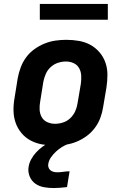

<svg xmlns="http://www.w3.org/2000/svg" viewBox="-20 -730 640 974"><path d="M257 8Q225 8 193.5 2.5Q162 -3 135 -17.5Q108 -32 88.5 -55.5Q69 -79 59 -108Q49 -137 48.5 -169Q48 -201 54 -234L70 -334Q75 -361 85 -388Q95 -415 112.5 -439Q130 -463 154.5 -480.5Q179 -498 206 -509Q233 -520 261 -524Q289 -528 316 -528Q349 -528 380.5 -522.5Q412 -517 438.5 -502.5Q465 -488 485 -464.5Q505 -441 515 -412Q525 -383 525 -351Q525 -319 520 -286L503 -186Q499 -159 489 -132Q479 -105 461 -81Q443 -57 419 -39.5Q395 -22 368 -11Q341 0 313 4Q285 8 257 8ZM259 -102Q279 -102 299.5 -108.5Q320 -115 336 -130Q352 -145 361 -164.5Q370 -184 373 -204L390 -304Q393 -325 392 -346Q391 -367 381.5 -384Q372 -401 354 -409.5Q336 -418 315 -418Q295 -418 274.5 -411.5Q254 -405 237.5 -390Q221 -375 212.5 -355.5Q204 -336 200 -316L184 -216Q180 -195 181 -174Q182 -153 191.5 -136Q201 -119 219.5 -110.5Q238 -102 259 -102ZM253 224Q227 224 202.5 219.5Q178 215 159 201.5Q140 188 130.5 165Q121 142 125 117Q128 97 138 78.5Q148 60 162.5 44Q177 28 194.5 15Q212 2 231 -8H329L327 0Q310 6 294 16Q278 26 264 39Q250 52 239 67.5Q228 83 225 101Q223 110 226 119Q229 128 235.5 133.5Q242 139 251 141.5Q260 144 270 144Q286 144 301.5 141.5Q317 139 333 139L320 219Q303 221 286 222.5Q269 224 253 224ZM527 -630H182V-710H527Z"/></svg>

Font: Iosevka SS04 XBd Ex
Style: Italic
Weight: 800
Width: 7
Italic angle: -9°
Monospace: yes
Designer: Belleve Invis
Foundry: Belleve Invis
Version: Version 19.0.0; ttfautohint (v1.8.4)